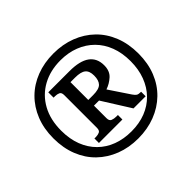

<svg xmlns="http://www.w3.org/2000/svg" viewBox="-164 -944 1174 1174"><g transform="rotate(-45 422.5 -357.5)"><path d="M422 10Q342 10 275 -16Q208 -42 158.5 -90Q109 -138 82 -206Q55 -274 55 -358Q55 -441 82 -508.5Q109 -576 158 -624.5Q207 -673 274.5 -699Q342 -725 422 -725Q502 -725 569.5 -699Q637 -673 686.5 -625Q736 -577 763 -509Q790 -441 790 -357Q790 -273 763 -205.5Q736 -138 686.5 -90Q637 -42 569.5 -16Q502 10 422 10ZM423 -50Q491 -50 546 -71.5Q601 -93 640.5 -133.5Q680 -174 701.5 -231Q723 -288 723 -358Q723 -429 701.5 -485.5Q680 -542 640 -582Q600 -622 545 -643.5Q490 -665 423 -665Q334 -665 266 -627.5Q198 -590 160 -521Q122 -452 122 -357Q122 -285 144 -228Q166 -171 206.5 -131Q247 -91 302 -70.5Q357 -50 423 -50ZM232 -141V-180H245Q262 -180 275.5 -186Q289 -192 289 -215V-498Q289 -521 275.5 -527Q262 -533 245 -533H232V-579H415Q504 -579 547.5 -547.5Q591 -516 591 -454Q591 -405 561.5 -378.5Q532 -352 496 -340L585 -207Q596 -191 605 -185.5Q614 -180 636 -180V-141H531L416 -324H372V-215Q372 -192 387 -186Q402 -180 421 -180H435V-141ZM414 -373Q465 -373 484 -392.5Q503 -412 503 -453Q503 -493 482 -510Q461 -527 411 -527H372V-373Z"/></g></svg>

Font: Noto Serif Gujarati Black
Style: Regular
Weight: 900
Version: Version 2.102